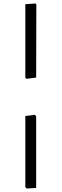

<svg xmlns="http://www.w3.org/2000/svg" viewBox="-20 -817 354 1099"><path d="M188 -792 187 -373 132 -366 125 -372V-793L183 -797ZM187 -151V259L132 262L125 254V-153L180 -160Z"/></svg>

Font: Alegreya Sans
Style: Regular
Weight: 400
Designer: Juan Pablo del Peral
Foundry: Huerta Tipografica
Version: Version 2.008; ttfautohint (v1.6)